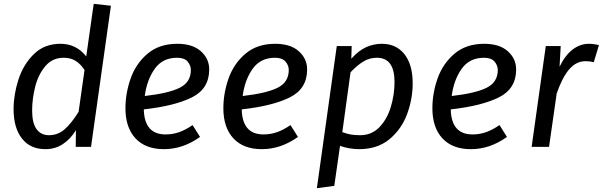

<svg xmlns="http://www.w3.org/2000/svg" viewBox="-20 -768 3152 1004"><path d="M560 -738 456 0H376L377 -87Q348 -40 308 -14Q268 12 218 12Q138 12 94.5 -44Q51 -100 51 -197Q51 -273 76.5 -352Q102 -431 157 -485Q212 -539 296 -539Q379 -539 431 -473L470 -748ZM148 -190Q148 -125 171 -93Q194 -61 236 -61Q282 -61 317 -91Q352 -121 391 -183L422 -402Q401 -434 375 -450Q349 -466 313 -466Q254 -466 217 -422Q180 -378 164 -314.5Q148 -251 148 -190Z M732 -196Q735 -65 846 -65Q883 -65 917 -77Q951 -89 987 -114L1026 -52Q937 12 837 12Q741 12 688.5 -44.5Q636 -101 636 -202Q636 -281 663.5 -358.5Q691 -436 752 -487.5Q813 -539 907 -539Q987 -539 1030.5 -500Q1074 -461 1074 -405Q1074 -304 984 -259Q894 -214 732 -196ZM978 -402Q978 -426 961 -446Q944 -466 906 -466Q830 -466 789 -408Q748 -350 737 -266Q861 -280 919.5 -309Q978 -338 978 -402Z M1244 -196Q1247 -65 1358 -65Q1395 -65 1429 -77Q1463 -89 1499 -114L1538 -52Q1449 12 1349 12Q1253 12 1200.5 -44.5Q1148 -101 1148 -202Q1148 -281 1175.5 -358.5Q1203 -436 1264 -487.5Q1325 -539 1419 -539Q1499 -539 1542.5 -500Q1586 -461 1586 -405Q1586 -304 1496 -259Q1406 -214 1244 -196ZM1490 -402Q1490 -426 1473 -446Q1456 -466 1418 -466Q1342 -466 1301 -408Q1260 -350 1249 -266Q1373 -280 1431.5 -309Q1490 -338 1490 -402Z M1741 -527H1819L1817 -461Q1856 -504 1895 -521.5Q1934 -539 1977 -539Q2052 -539 2095 -484.5Q2138 -430 2138 -332Q2138 -251 2109 -172Q2080 -93 2017 -40.5Q1954 12 1858 12Q1809 12 1758 -5L1728 204L1637 216ZM2043 -339Q2043 -466 1951 -466Q1912 -466 1879.5 -446Q1847 -426 1813 -390L1770 -77Q1795 -68 1815 -64.5Q1835 -61 1863 -61Q1924 -61 1964.5 -103.5Q2005 -146 2024 -210Q2043 -274 2043 -339Z M2337 -196Q2340 -65 2451 -65Q2488 -65 2522 -77Q2556 -89 2592 -114L2631 -52Q2542 12 2442 12Q2346 12 2293.5 -44.5Q2241 -101 2241 -202Q2241 -281 2268.5 -358.5Q2296 -436 2357 -487.5Q2418 -539 2512 -539Q2592 -539 2635.5 -500Q2679 -461 2679 -405Q2679 -304 2589 -259Q2499 -214 2337 -196ZM2583 -402Q2583 -426 2566 -446Q2549 -466 2511 -466Q2435 -466 2394 -408Q2353 -350 2342 -266Q2466 -280 2524.5 -309Q2583 -338 2583 -402Z M3112 -532 3085 -443Q3066 -448 3042 -448Q2993 -448 2956.5 -405.5Q2920 -363 2891 -279L2851 0H2760L2834 -527H2912L2906 -419Q2935 -479 2974.5 -509Q3014 -539 3059 -539Q3084 -539 3112 -532Z"/></svg>

Font: FiraGO
Style: Italic
Weight: 400
Italic angle: -8°
Designer: bBox Type GmbH
Foundry: bBox Type GmbH
Version: Version 1.001